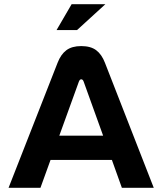

<svg xmlns="http://www.w3.org/2000/svg" viewBox="-20 -900 757 920"><path d="M255.9 -599.1Q271.5 -639.6 298.1 -659.4Q324.7 -679.2 369.1 -679.2Q414.6 -679.2 440.9 -659.4Q467.3 -639.6 482.9 -599.1L716.8 0H564L516.1 -133.8H222.2L173.8 0H21ZM251 -755.9 323.2 -879.9H484.9L349.1 -755.9ZM264.2 -250H474.1L380.9 -508.8Q377 -520 369.1 -520Q362.3 -520 357.9 -508.8Z"/></svg>

Font: LT Wave Text Bold
Style: Regular
Weight: 700
Designer: Daniel Lyons
Version: Version 2.5 (Glyphs App)